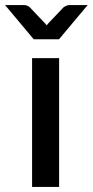

<svg xmlns="http://www.w3.org/2000/svg" viewBox="-57 -740 367 760"><path d="M177 -510H70V0H177ZM-37 -720 76.5 -584.5H176.5L290 -720H218C213.7 -720 209.5 -719.1 205.5 -717.2C201.5 -715.4 198.2 -713.7 195.5 -712L137.5 -651C133.8 -647.3 130.7 -643.5 128 -639.5C126.3 -641.8 124.7 -643.9 123 -645.8C121.3 -647.6 119.7 -649.3 118 -651L60 -712C57.7 -714 54.5 -715.8 50.5 -717.5C46.5 -719.2 42.2 -720 37.5 -720Z"/></svg>

Font: Lato Semibold
Style: Regular
Weight: 600
Designer: Lukasz Dziedzic
Foundry: tyPoland Lukasz Dziedzic
Version: Version 2.006; 2014-01-15